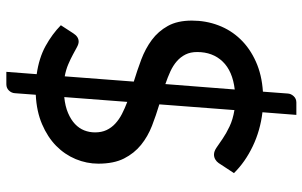

<svg xmlns="http://www.w3.org/2000/svg" viewBox="-198 -664 976 620"><g transform="rotate(-90 290.0 -354.0)"><path d="M311 -84Q370.5 -91 401.2 -123Q432 -155 432 -205.5Q432 -227 424 -243Q416 -259 402.2 -271Q388.5 -283 369.5 -291.8Q350.5 -300.5 328.5 -308ZM286.5 -634.5Q256.5 -631.5 235 -622.2Q213.5 -613 199.5 -599.8Q185.5 -586.5 179 -570Q172.5 -553.5 172.5 -535Q172.5 -514 180 -498Q187.5 -482 200.8 -469.8Q214 -457.5 232 -448.2Q250 -439 271 -431ZM336.5 -410Q372.5 -399 407.8 -385.8Q443 -372.5 471 -351.8Q499 -331 516.2 -300Q533.5 -269 533.5 -222.5Q533.5 -177 518.2 -136.8Q503 -96.5 473.5 -65.8Q444 -35 401.2 -15.8Q358.5 3.5 304 7L298 87Q297.5 97.5 289.5 106.2Q281.5 115 269 115H229L237.5 5.5Q178.5 -1.5 127.8 -25.8Q77 -50 41 -86.5L73.5 -136Q78 -142.5 85.2 -146.8Q92.5 -151 101 -151Q111.5 -151 123.8 -142.5Q136 -134 152.5 -122.8Q169 -111.5 191.5 -100.8Q214 -90 244.5 -85L263 -327.5Q228 -338 193.8 -351.2Q159.5 -364.5 132.2 -386.5Q105 -408.5 88.2 -441.5Q71.5 -474.5 71.5 -524.5Q71.5 -562 86.2 -597.5Q101 -633 129.2 -660.8Q157.5 -688.5 199 -706.2Q240.5 -724 294 -726.5L299 -793.5Q299.5 -804.5 307.5 -813Q315.5 -821.5 328 -821.5H368L360.5 -723.5Q413 -716 451.5 -694.8Q490 -673.5 518.5 -645.5L492.5 -605.5Q481.5 -588 465.5 -588Q458 -588 447.8 -593.5Q437.5 -599 423.8 -606.5Q410 -614 392.5 -621.5Q375 -629 353.5 -633Z"/></g></svg>

Font: LatoLatin Semibold
Style: Regular
Weight: 600
Designer: Lukasz Dziedzic with Adam Twardoch and Botio Nikoltchev
Foundry: tyPoland Lukasz Dziedzic
Version: Version 2.015; 2015-08-06; http://www.latofonts.com/